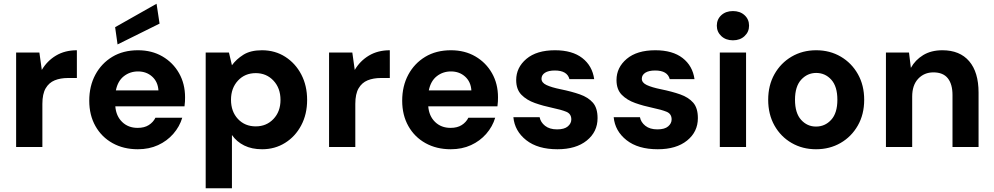

<svg xmlns="http://www.w3.org/2000/svg" viewBox="-20 -784 5300 1024"><path d="M66 0V-504H190L203 -411Q231 -459 278.5 -487.5Q326 -516 390 -516V-368H343Q302 -368 271.5 -355.5Q241 -343 223.5 -313Q206 -283 206 -230V0Z M715 12Q639 12 580.5 -20.5Q522 -53 489 -111.5Q456 -170 456 -247Q456 -325 488.5 -385.5Q521 -446 579 -481Q637 -516 716 -516Q790 -516 846.5 -483Q903 -450 935 -393.5Q967 -337 967 -265Q967 -255 966.5 -243Q966 -231 964 -217H595Q599 -165 631.5 -133.5Q664 -102 714 -102Q750 -102 773.5 -117Q797 -132 809 -156H952Q938 -109 904.5 -70.5Q871 -32 823 -10Q775 12 715 12ZM716 -403Q673 -403 640.5 -377.5Q608 -352 598 -302H825Q822 -348 791.5 -375.5Q761 -403 716 -403ZM607 -547 594 -639 815 -764 831 -658Z M1077 220V-504H1201L1217 -436Q1240 -468 1278 -492Q1316 -516 1377 -516Q1447 -516 1501.5 -481Q1556 -446 1587 -386.5Q1618 -327 1618 -251Q1618 -175 1586.5 -115.5Q1555 -56 1500.5 -22Q1446 12 1378 12Q1323 12 1282.5 -8Q1242 -28 1217 -64V220ZM1344 -110Q1401 -110 1438.5 -149.5Q1476 -189 1476 -251Q1476 -314 1438.5 -354Q1401 -394 1344 -394Q1286 -394 1249 -354Q1212 -314 1212 -252Q1212 -189 1249 -149.5Q1286 -110 1344 -110Z M1735 0V-504H1859L1872 -411Q1900 -459 1947.5 -487.5Q1995 -516 2059 -516V-368H2012Q1971 -368 1940.5 -355.5Q1910 -343 1892.5 -313Q1875 -283 1875 -230V0Z M2384 12Q2308 12 2249.5 -20.5Q2191 -53 2158 -111.5Q2125 -170 2125 -247Q2125 -325 2157.5 -385.5Q2190 -446 2248 -481Q2306 -516 2385 -516Q2459 -516 2515.5 -483Q2572 -450 2604 -393.5Q2636 -337 2636 -265Q2636 -255 2635.5 -243Q2635 -231 2633 -217H2264Q2268 -165 2300.5 -133.5Q2333 -102 2383 -102Q2419 -102 2442.5 -117Q2466 -132 2478 -156H2621Q2607 -109 2573.5 -70.5Q2540 -32 2492 -10Q2444 12 2384 12ZM2385 -403Q2342 -403 2309.5 -377.5Q2277 -352 2267 -302H2494Q2491 -348 2460.5 -375.5Q2430 -403 2385 -403Z M2953 12Q2848 12 2786.5 -36.5Q2725 -85 2718 -159H2858Q2863 -132 2887 -113Q2911 -94 2951 -94Q2990 -94 3008.5 -110Q3027 -126 3027 -147Q3027 -177 3000 -188Q2973 -199 2925 -209Q2877 -219 2833 -234.5Q2789 -250 2761 -278.5Q2733 -307 2733 -357Q2733 -424 2787.5 -470Q2842 -516 2940 -516Q3032 -516 3085.5 -474.5Q3139 -433 3149 -362H3017Q3005 -408 2939 -408Q2905 -408 2886.5 -396Q2868 -384 2868 -364Q2868 -343 2894.5 -330.5Q2921 -318 2970 -308Q3029 -296 3073 -280.5Q3117 -265 3142 -236.5Q3167 -208 3167 -154Q3167 -81 3109.5 -34.5Q3052 12 2953 12Z M3488 12Q3383 12 3321.5 -36.5Q3260 -85 3253 -159H3393Q3398 -132 3422 -113Q3446 -94 3486 -94Q3525 -94 3543.5 -110Q3562 -126 3562 -147Q3562 -177 3535 -188Q3508 -199 3460 -209Q3412 -219 3368 -234.5Q3324 -250 3296 -278.5Q3268 -307 3268 -357Q3268 -424 3322.5 -470Q3377 -516 3475 -516Q3567 -516 3620.5 -474.5Q3674 -433 3684 -362H3552Q3540 -408 3474 -408Q3440 -408 3421.5 -396Q3403 -384 3403 -364Q3403 -343 3429.5 -330.5Q3456 -318 3505 -308Q3564 -296 3608 -280.5Q3652 -265 3677 -236.5Q3702 -208 3702 -154Q3702 -81 3644.5 -34.5Q3587 12 3488 12Z M3889 -569Q3851 -569 3827 -591.5Q3803 -614 3803 -647Q3803 -681 3827 -703Q3851 -725 3889 -725Q3927 -725 3951 -703Q3975 -681 3975 -647Q3975 -614 3951 -591.5Q3927 -569 3889 -569ZM3819 0V-504H3959V0Z M4332 12Q4260 12 4202 -21.5Q4144 -55 4110.5 -114.5Q4077 -174 4077 -252Q4077 -329 4110.5 -388.5Q4144 -448 4202 -482Q4260 -516 4333 -516Q4406 -516 4464 -482Q4522 -448 4555.5 -388.5Q4589 -329 4589 -252Q4589 -174 4555 -114.5Q4521 -55 4463 -21.5Q4405 12 4332 12ZM4332 -109Q4380 -109 4413 -145Q4446 -181 4446 -252Q4446 -323 4413.5 -359Q4381 -395 4333 -395Q4286 -395 4253 -359Q4220 -323 4220 -252Q4220 -181 4252.5 -145Q4285 -109 4332 -109Z M4705 0V-504H4828L4838 -422Q4861 -464 4903.5 -490Q4946 -516 5006 -516Q5099 -516 5149 -457.5Q5199 -399 5199 -290V0H5060V-277Q5060 -335 5035 -366.5Q5010 -398 4958 -398Q4909 -398 4877 -364Q4845 -330 4845 -269V0Z"/></svg>

Font: DM Sans ExtraBold
Style: Regular
Weight: 800
Designer: Colophon Foundry, Jonny Pinhorn
Foundry: Colophon Foundry
Version: Version 4.004; ttfautohint (v1.8.4.7-5d5b)